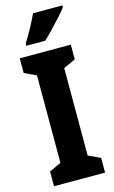

<svg xmlns="http://www.w3.org/2000/svg" viewBox="-139 -983 617 1035"><g transform="rotate(-15 169.5 -465.0)"><path d="M312 0H27V-82L93 -113V-601L27 -632V-714H312V-632L245 -601V-113L312 -82ZM323 -920Q310 -902 286 -875.5Q262 -849 235 -820.5Q208 -792 184 -770H79V-783Q104 -823 124 -860Q144 -897 159 -930H323Z"/></g></svg>

Font: Noto Sans Lao ExtraCondensed ExtraBold
Style: Regular
Weight: 800
Width: 2
Designer: Monotype Design Team
Foundry: Monotype Imaging Inc.
Version: Version 2.003; ttfautohint (v1.8.4.7-5d5b)